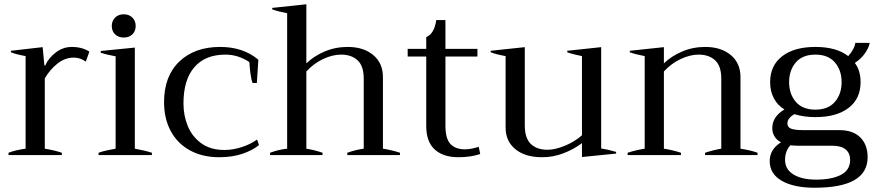

<svg xmlns="http://www.w3.org/2000/svg" viewBox="-20 -727 4117 900"><path d="M20 -11Q54 -24 100 -30V-464Q56 -472 31 -482V-489L180 -506L188 -420H192Q208 -456 242 -481.5Q276 -507 316 -507Q365 -507 399 -485L382 -438Q357 -457 326 -457Q285 -457 250 -429.5Q215 -402 190 -360V-30Q234 -23 270 -11V0H20Z M504 -605Q504 -629 519.5 -644.5Q535 -660 560 -660Q585 -660 600.5 -644.5Q616 -629 616 -605Q616 -581 600.5 -566Q585 -551 560 -551Q535 -551 519.5 -566Q504 -581 504 -605ZM442 -11Q461 -18 488 -23.5Q515 -29 522 -30V-463Q482 -470 452 -480V-488L612 -504V-30Q658 -22 692 -11V0H442Z M749 -248Q749 -370 820.5 -438.5Q892 -507 1012 -507Q1120 -507 1191 -447L1184 -338H1164Q1158 -353 1154 -382.5Q1150 -412 1149 -436Q1096 -471 1037 -471Q942 -471 891 -412Q840 -353 840 -242Q840 -185 860.5 -135.5Q881 -86 924 -55Q967 -24 1032 -24Q1072 -24 1113.5 -37.5Q1155 -51 1185 -73L1194 -47Q1164 -22 1116 -6Q1068 10 1008 10Q929 10 870.5 -22Q812 -54 780.5 -112.5Q749 -171 749 -248Z M1855 -11V0H1608V-11Q1647 -25 1685 -30V-358Q1685 -418 1656 -444.5Q1627 -471 1579 -471Q1539 -471 1495 -450.5Q1451 -430 1416 -392V-30Q1454 -24 1492 -11V0H1246V-11Q1286 -26 1326 -30V-665Q1284 -673 1256 -683V-690L1416 -707V-430Q1451 -464 1501.5 -485.5Q1552 -507 1610 -507Q1684 -507 1729.5 -469Q1775 -431 1775 -366V-30Q1815 -24 1855 -11Z M2231 -5Q2186 10 2129 10Q2058 10 2018 -26Q1978 -62 1978 -137V-462H1891V-498H1978V-553Q2016 -569 2025 -633H2068V-498H2218V-462H2068V-137Q2068 -77 2091.5 -52Q2115 -27 2159 -27Q2188 -27 2224 -39Z M2868 -15V-7L2708 9V-56Q2671 -28 2622.5 -9Q2574 10 2521 10Q2442 10 2396 -27.5Q2350 -65 2350 -129V-464Q2306 -472 2280 -482V-489L2440 -506V-139Q2440 -79 2468.5 -52Q2497 -25 2546 -25Q2583 -25 2628.5 -44Q2674 -63 2708 -93V-464Q2666 -472 2639 -482V-489L2798 -506V-31Q2827 -27 2868 -15Z M3531 -11V0H3285V-11Q3328 -25 3361 -30V-358Q3361 -418 3332 -444.5Q3303 -471 3255 -471Q3215 -471 3171 -450.5Q3127 -430 3092 -392V-30Q3132 -24 3172 -11V0H2922V-11Q2962 -24 3002 -30V-464Q2960 -472 2932 -482V-489L3092 -506V-430Q3127 -464 3177.5 -485.5Q3228 -507 3286 -507Q3360 -507 3405.5 -469Q3451 -431 3451 -366V-30Q3498 -23 3531 -11Z M4047 10Q4047 153 3799 153Q3701 153 3644.5 120.5Q3588 88 3588 28Q3588 -27 3641 -60Q3620 -71 3610 -88.5Q3600 -106 3600 -126Q3600 -180 3657 -214Q3624 -234 3607 -267Q3590 -300 3590 -342Q3590 -420 3646.5 -463.5Q3703 -507 3802 -507Q3901 -507 3956 -464Q3970 -479 3979.5 -497Q3989 -515 3989 -526H4057Q4052 -502 4034.5 -477Q4017 -452 3987 -432Q4014 -396 4014 -342Q4014 -264 3957.5 -221Q3901 -178 3802 -178Q3748 -178 3703 -192Q3671 -172 3671 -149Q3671 -130 3689 -123.5Q3707 -117 3746 -117H3915Q3978 -117 4012.5 -83Q4047 -49 4047 10ZM3679 -342Q3679 -286 3710.5 -249.5Q3742 -213 3802 -213Q3862 -213 3893.5 -249.5Q3925 -286 3925 -342Q3925 -398 3893.5 -434.5Q3862 -471 3802 -471Q3742 -471 3710.5 -434.5Q3679 -398 3679 -342ZM3965 23Q3965 -9 3944 -26.5Q3923 -44 3881 -44H3716Q3705 -44 3685 -46Q3660 -19 3660 22Q3660 67 3699.5 91Q3739 115 3806 115Q3879 115 3922 92.5Q3965 70 3965 23Z"/></svg>

Font: Trirong
Style: Regular
Weight: 400
Designer: Katatrad Team
Foundry: CadsonDemak
Version: Version 1.001